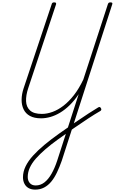

<svg xmlns="http://www.w3.org/2000/svg" viewBox="-20 -1054 964 1613"><path d="M276 539Q243 539 220 526Q197 513 185 489Q173 465 173 435Q173 389 195 343.5Q217 298 257.5 253.5Q298 209 352.5 163.5Q407 118 473 71Q546 19 610 -24.5Q674 -68 723.5 -100.5Q773 -133 804 -151Q812 -156 817.5 -155Q823 -154 828 -145Q832 -138 831 -132Q830 -126 822 -121Q778 -96 721 -58.5Q664 -21 599.5 23.5Q535 68 466 118Q409 159 362 199.5Q315 240 281.5 278Q248 316 230.5 354.5Q213 393 213 433Q213 464 230.5 484Q248 504 280 504Q320 504 353 478.5Q386 453 413 405.5Q440 358 461 294L641 -263Q605 -209 565.5 -170.5Q526 -132 485 -107.5Q444 -83 403.5 -71.5Q363 -60 325 -60Q268 -60 231.5 -80Q195 -100 178 -136Q161 -172 161.5 -217Q162 -262 178 -311L414 -1018Q416 -1027 421 -1030.5Q426 -1034 435 -1034Q445 -1034 449 -1030.5Q453 -1027 451 -1018L217 -313Q197 -253 199 -204Q201 -155 232.5 -126Q264 -97 332 -97Q375 -97 421.5 -114Q468 -131 513.5 -166Q559 -201 601.5 -255.5Q644 -310 680 -386L886 -1018Q889 -1027 893.5 -1030.5Q898 -1034 908 -1034Q918 -1034 922 -1030.5Q926 -1027 923 -1018L499 296Q480 350 458.5 395Q437 440 410.5 472Q384 504 350.5 521.5Q317 539 276 539Z"/></svg>

Font: Playwrite CO Thin
Style: Regular
Weight: 250
Version: Version 1.002